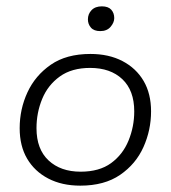

<svg xmlns="http://www.w3.org/2000/svg" viewBox="-20 -575 538 605"><path d="M233 10Q175 10 132 -12.5Q89 -35 65.5 -75Q42 -115 42 -171Q42 -231 66.5 -284Q91 -337 140 -371Q189 -405 265 -405Q323 -405 366 -382.5Q409 -360 432.5 -320Q456 -280 456 -224Q456 -165 432 -111.5Q408 -58 358.5 -24Q309 10 233 10ZM234 -34Q293 -34 330 -61Q367 -88 385 -132Q403 -176 403 -224Q403 -290 365.5 -325.5Q328 -361 264 -361Q206 -361 168.5 -334Q131 -307 113 -263.5Q95 -220 95 -171Q95 -105 133 -69.5Q171 -34 234 -34ZM296 -477Q276 -477 266.5 -488Q257 -499 257 -514Q257 -531 268.5 -543Q280 -555 301 -555Q321 -555 330.5 -544.5Q340 -534 340 -518Q340 -504 328.5 -490.5Q317 -477 296 -477Z"/></svg>

Font: Rokkitt SemiBold Light
Style: Italic
Weight: 300
Italic angle: -9°
Version: Version 3.103